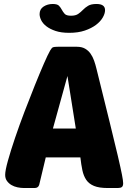

<svg xmlns="http://www.w3.org/2000/svg" viewBox="-20 -945 659 965"><path d="M366 -710Q391 -710 407.5 -700.5Q424 -691 435 -675.5Q446 -660 453 -640Q460 -620 465 -599Q505 -437 531 -332Q557 -227 572 -162.5Q587 -98 593 -67Q599 -36 599 -24Q599 -10 592.5 -5Q586 0 572 0H521Q478 0 452.5 -10.5Q427 -21 413.5 -41Q400 -61 394 -89.5Q388 -118 384 -154H210L177 -16Q172 0 154 0H101Q85 0 68 -3.5Q51 -7 37.5 -15Q24 -23 15 -35.5Q6 -48 6 -66Q6 -88 20 -138Q34 -188 55.5 -251.5Q77 -315 103.5 -384.5Q130 -454 155 -516Q180 -578 200.5 -625Q221 -672 232 -691Q240 -705 246.5 -707.5Q253 -710 271 -710ZM246 -299H361L319 -563ZM328 -780Q287 -780 259 -789.5Q231 -799 213 -813Q195 -827 187 -843.5Q179 -860 179 -874Q179 -899 199 -912Q219 -925 245 -925Q268 -925 276.5 -916Q285 -907 291 -895.5Q297 -884 305.5 -875Q314 -866 337 -866Q360 -866 373 -875Q386 -884 397 -895.5Q408 -907 423 -916Q438 -925 465 -925Q508 -925 508 -894Q508 -877 496.5 -857Q485 -837 462.5 -820Q440 -803 406.5 -791.5Q373 -780 328 -780Z"/></svg>

Font: PoetsenOne
Style: Regular
Weight: 400
Designer: Rodrigo Fuenzalida, Pablo Impallari
Foundry: Pablo Impallari, Rodrigo Fuenzalida
Version: Version 1.000; ttfautohint (v0.8) -G 200 -r 50